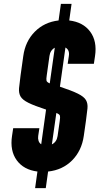

<svg xmlns="http://www.w3.org/2000/svg" viewBox="-20 -870 522 990"><path d="M216 100H161L173 14.5Q102 5.5 66.2 -43.8Q30.5 -93 42 -169L48 -209H183L177 -169Q175 -155.5 178.8 -144Q182.5 -132.5 192.5 -126L217.5 -305Q157.5 -324.5 126.8 -339.8Q96 -355 86 -372.5Q76 -390 78.2 -415.5Q80.5 -441 86 -481L100 -581Q110.5 -657 159.5 -706.5Q208.5 -756 282 -764.5L294 -850H349L337 -764.5Q408.5 -756 445 -706.8Q481.5 -657.5 470 -581L464 -541H329L335 -581Q340 -612 317.5 -625L289 -423Q350.5 -402.5 381.8 -387Q413 -371.5 423.2 -354Q433.5 -336.5 431 -311Q428.5 -285.5 423 -246L412 -169Q401 -92.5 351.8 -43Q302.5 6.5 228 14.5ZM221 -481Q218 -461.5 219.8 -454Q221.5 -446.5 236.5 -440L262.5 -624Q239 -611 235 -581ZM288 -246Q291 -266 289 -273.5Q287 -281 270.5 -287.5L247.5 -125.5Q272.5 -138 277 -169Z"/></svg>

Font: Mohave
Style: Bold Italic
Weight: 700
Italic angle: -8°
Designer: Gumpita Rahayu
Foundry: Tokotype
Version: Version 2.003; ttfautohint (v1.8.3)